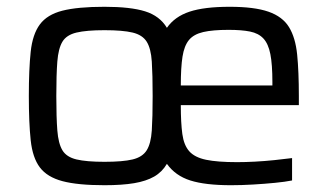

<svg xmlns="http://www.w3.org/2000/svg" viewBox="-20 -538 966 566"><path d="M288 8Q209 8 164 -4Q119 -16 97.5 -44.5Q76 -73 70.5 -124.5Q65 -176 65 -255Q65 -334 70.5 -385.5Q76 -437 97.5 -466Q119 -495 164 -506.5Q209 -518 288 -518Q365 -518 408 -504.5Q451 -491 472 -456Q495 -489 538.5 -503.5Q582 -518 657 -518Q730 -518 771.5 -503.5Q813 -489 832 -458Q851 -427 856 -377Q861 -327 861 -255V-228H513Q513 -176 517.5 -143Q522 -110 538 -92Q554 -74 587.5 -67Q621 -60 679 -60Q703 -60 731.5 -61.5Q760 -63 789 -66Q818 -69 841 -72V-6Q821 -2 790.5 1Q760 4 726 6Q692 8 661 8Q585 8 541 -6Q497 -20 472 -55Q458 -31 434.5 -17.5Q411 -4 375.5 2Q340 8 288 8ZM288 -61Q342 -61 371 -68Q400 -75 412.5 -95Q425 -115 427.5 -153.5Q430 -192 430 -255Q430 -318 427.5 -356.5Q425 -395 412.5 -415Q400 -435 371 -442Q342 -449 288 -449Q235 -449 205.5 -442Q176 -435 164 -415Q152 -395 149 -356.5Q146 -318 146 -255Q146 -192 149 -153.5Q152 -115 164 -95Q176 -75 205.5 -68Q235 -61 288 -61ZM783 -268V-296Q783 -348 777 -378.5Q771 -409 756.5 -424.5Q742 -440 717 -445Q692 -450 654 -450Q607 -450 579 -443.5Q551 -437 537 -420Q523 -403 518 -371Q513 -339 513 -286H802Z"/></svg>

Font: Saira Thin
Style: Regular
Weight: 400
Version: Version 1.101